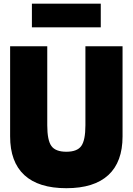

<svg xmlns="http://www.w3.org/2000/svg" viewBox="-20 -999 715 1034"><path d="M34.5 -750H234.5V-324.5Q234.5 -243.6 256.8 -212.7Q279.1 -181.8 337.3 -181.8Q395.5 -181.8 417.7 -212.7Q440 -243.6 440 -324.5V-750H640V-264.5Q640 -126.8 563.4 -56.1Q486.8 14.5 337.3 14.5Q187.7 14.5 111.1 -56.1Q34.5 -126.8 34.5 -264.5ZM151.8 -979.1H522.7V-851.8H151.8Z"/></svg>

Font: Spartan MB Black
Style: Regular
Weight: 900
Designer: Matt Bailey, Mirko Velimirovic
Foundry: Matt Bailey
Version: Version 1.005